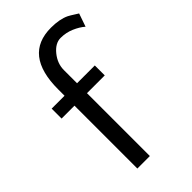

<svg xmlns="http://www.w3.org/2000/svg" viewBox="-221 -785 854 854"><g transform="rotate(-45 206.5 -357.5)"><path d="M108.4 -498Q108.4 -714.8 279.8 -714.8Q333.5 -714.8 368.2 -698.2Q379.4 -692.4 394 -682.9Q408.7 -673.3 413.1 -670.9L391.6 -608.9Q371.6 -626.5 341.6 -639.4Q311.5 -652.3 277.8 -652.3Q244.1 -652.3 215.6 -617.2Q187 -582 187 -540.5V-458H298.8V-395.5H187V0H108.4V-395.5H27.3V-458H108.4Z"/></g></svg>

Font: Molengo
Style: Regular
Weight: 400
Designer: moyogo
Foundry: moyogo
Version: Version 0.11; ttfautohint (v0.8) -G 32 -r 16 -x